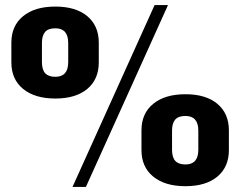

<svg xmlns="http://www.w3.org/2000/svg" viewBox="-20 -730 952 760"><path d="M199 -340Q118 -340 71.5 -378Q25 -416 25 -483V-561Q25 -628 71.5 -666Q118 -704 199 -704Q280 -704 325.5 -666Q371 -628 371 -561V-483Q371 -416 325.5 -378Q280 -340 199 -340ZM199 -426Q250 -426 250 -484V-560Q250 -618 199 -618Q171 -618 158.5 -603.5Q146 -589 146 -560V-484Q146 -454 159 -440Q172 -426 199 -426ZM592 -710H645L320 10H267ZM714 7Q633 7 586.5 -31Q540 -69 540 -136V-214Q540 -281 586.5 -319Q633 -357 714 -357Q795 -357 840.5 -319Q886 -281 886 -214V-136Q886 -69 840.5 -31Q795 7 714 7ZM714 -79Q765 -79 765 -137V-213Q765 -271 714 -271Q686 -271 673.5 -256.5Q661 -242 661 -213V-137Q661 -107 674 -93Q687 -79 714 -79Z"/></svg>

Font: Pathway Extreme 8pt Thin 12pt
Style: Bold
Weight: 700
Version: Version 1.001;gftools[0.9.26]